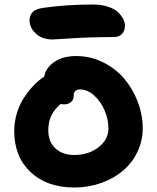

<svg xmlns="http://www.w3.org/2000/svg" viewBox="-20 -876 695 850"><path d="M212.9 -701.2Q167 -701.2 138.9 -727.1Q110.8 -752.9 110.8 -786.1Q110.8 -807.6 124.3 -822.3Q137.7 -836.9 174.8 -841.8Q276.9 -856 391.1 -856Q428.2 -856 457 -846.7Q485.8 -837.4 501.7 -822.5Q517.6 -807.6 525.4 -792.2Q533.2 -776.9 533.2 -762.2Q533.2 -739.7 520 -725.8Q506.8 -711.9 483.9 -711.9Q382.8 -711.9 299.3 -706.5Q215.8 -701.2 212.9 -701.2ZM309.1 -45.9Q188 -45.9 115.5 -114Q43 -182.1 43 -295.9Q43 -337.9 55.4 -377.2Q67.9 -416.5 88.4 -446.8Q108.9 -477.1 130.6 -499.3Q152.3 -521.5 175.8 -537.1Q182.6 -575.7 220.5 -601.8Q258.3 -627.9 317.9 -627.9Q379.9 -627.9 435.5 -600.6Q491.2 -573.2 529.3 -528.6Q567.4 -483.9 589.6 -426Q611.8 -368.2 611.8 -308.1Q611.8 -252 588.1 -202.9Q564.5 -153.8 523.7 -119.6Q482.9 -85.4 427.2 -65.7Q371.6 -45.9 309.1 -45.9ZM193.8 -298.8Q193.8 -248.5 225.3 -219.2Q256.8 -189.9 309.1 -189.9Q372.1 -189.9 416 -223.9Q460 -257.8 460 -308.1Q460 -347.7 443.1 -387.2Q426.3 -426.8 396.7 -453.4Q367.2 -480 334 -480Q306.2 -480 306.2 -452.1Q306.2 -434.1 294.2 -424.1Q282.2 -414.1 264.2 -414.1Q252.9 -414.1 247.1 -415Q218.8 -389.6 206.3 -362.3Q193.8 -335 193.8 -298.8Z"/></svg>

Font: Shantell Sans Irregular
Style: Bold
Weight: 700
Designer: Stephen Nixon, Anya Danilova, Shantell Martin
Foundry: Arrow Type
Version: Version 1.006;[9816181b4]